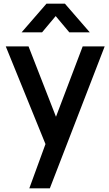

<svg xmlns="http://www.w3.org/2000/svg" viewBox="-20 -795 600 1055"><path d="M98.8 -617.5 235.5 -775H336.5L473.2 -617.5H360.7L286 -706.7L211.3 -617.5ZM141 240 245.2 -45.3 247 38.7 11.7 -540H136.8L303.8 -111.8H271.8L434.3 -540H555.2L253.8 240Z"/></svg>

Font: Hauora
Style: Regular
Weight: 400
Designer: Wayne Shih
Foundry: WCYS
Version: Version 1.001